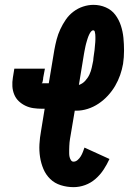

<svg xmlns="http://www.w3.org/2000/svg" viewBox="-20 -763 540 791"><path d="M283 8Q256 8 230.5 0Q205 -8 187 -25.5Q169 -43 159 -66.5Q149 -90 145 -116Q141 -142 142.5 -169Q144 -196 149 -223L164 -315H153Q135 -315 117.5 -317.5Q100 -320 84.5 -327.5Q69 -335 57 -346.5Q45 -358 38.5 -374Q32 -390 31 -407.5Q30 -425 33 -443L39 -480H165L158 -443Q158 -440 157.5 -436.5Q157 -433 156 -429Q156 -428 155.5 -426.5Q155 -425 155 -424Q154 -424 154.5 -423.5Q155 -423 154 -422Q154 -422 153 -421.5Q152 -421 152 -421Q152 -420 152.5 -420Q153 -420 153 -420H181L204 -558Q208 -580 213.5 -601Q219 -622 228.5 -642.5Q238 -663 251 -682Q264 -701 282.5 -715Q301 -729 322.5 -736Q344 -743 365 -743Q392 -743 416 -732.5Q440 -722 455 -702Q470 -682 478 -657.5Q486 -633 488.5 -607Q491 -581 491 -554Q491 -527 487 -500Q483 -477 475 -454Q467 -431 454.5 -409.5Q442 -388 424.5 -369Q407 -350 386 -336Q365 -322 341.5 -314.5Q318 -307 295 -307Q293 -307 291 -307Q289 -307 288 -307L271 -206Q270 -199 268.5 -191.5Q267 -184 266.5 -176.5Q266 -169 265.5 -161.5Q265 -154 265 -146.5Q265 -139 265 -131.5Q265 -124 266.5 -117Q268 -110 272 -103.5Q276 -97 283 -97Q292 -97 300 -104Q308 -111 313 -119.5Q318 -128 321.5 -137Q325 -146 328 -155L431 -108Q421 -86 407 -64.5Q393 -43 373.5 -26Q354 -9 330.5 -0.5Q307 8 283 8ZM305 -413Q320 -418 331 -430Q342 -442 348.5 -456Q355 -470 358 -484.5Q361 -499 364 -513Q364 -519 365 -524.5Q366 -530 366.5 -535.5Q367 -541 368 -546Q369 -551 369.5 -556.5Q370 -562 370.5 -567.5Q371 -573 371.5 -578.5Q372 -584 372.5 -589.5Q373 -595 373 -600Q373 -605 373 -610.5Q373 -616 372.5 -621.5Q372 -627 370.5 -632.5Q369 -638 364 -638Q359 -638 355 -633Q351 -628 348.5 -623Q346 -618 344 -613Q342 -608 340.5 -603Q339 -598 337.5 -593Q336 -588 334.5 -582.5Q333 -577 332 -572Q331 -567 330 -562Q329 -557 328 -552Q327 -547 326 -541Z"/></svg>

Font: Iosevka SS04 Extrabold
Style: Italic
Weight: 800
Italic angle: -9°
Monospace: yes
Designer: Belleve Invis
Foundry: Belleve Invis
Version: Version 19.0.0; ttfautohint (v1.8.4)